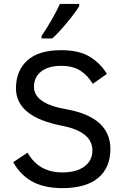

<svg xmlns="http://www.w3.org/2000/svg" viewBox="-20 -946 645 980"><path d="M298.3 14.2Q208 14.2 147 -18.1Q85.9 -50.3 47.4 -118.2L120.6 -167Q177.7 -65.9 298.3 -65.9Q369.1 -65.9 410.4 -95.9Q451.7 -126 451.7 -178.2Q451.7 -273.9 296.4 -304.2Q61.5 -349.6 61.5 -495.1Q61.5 -585 119.4 -637.5Q177.2 -689.9 292.5 -689.9Q384.3 -689.9 439 -656Q493.7 -622.1 525.4 -568.8L453.6 -518.1Q427.2 -562 389.4 -585.9Q351.6 -609.9 292.5 -609.9Q226.6 -609.9 189.9 -580.8Q153.3 -551.8 153.3 -502.9Q153.3 -417.5 316.4 -388.7Q543.5 -348.6 543.5 -185.1Q543.5 -90.3 481.2 -38.1Q418.9 14.2 298.3 14.2ZM246.6 -749.5H192.4V-763.2Q215.8 -796.4 242.9 -843.5Q270 -890.6 285.6 -925.8H384.3V-914.6Q362.8 -879.4 320.3 -828.4Q277.8 -777.3 246.6 -749.5Z"/></svg>

Font: Cadman
Style: Regular
Weight: 400
Designer: Paul James MIller
Foundry: High-Logic / Made with FontCreator
Version: Version 2.114;March 28, 2021;FontCreator 13.0.0.2683 64-bit